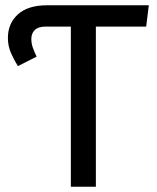

<svg xmlns="http://www.w3.org/2000/svg" viewBox="-20 -709 595 729"><path d="M183 -689H545L535 -608H344V0H249V-608H183ZM10 -565Q10 -620 48 -654.5Q86 -689 159 -689H184V-608H153Q125 -608 112 -595Q99 -582 99 -562Q99 -543 105 -527Q111 -511 119 -494L48 -458Q34 -480 22 -507Q10 -534 10 -565Z"/></svg>

Font: Fira Sans Variable
Style: Regular
Weight: 400
Designer: Carrois Corporate & Edenspiekermann AG
Foundry: Carrois Corporate GbR & Edenspiekermann AG
Version: Version 4.202